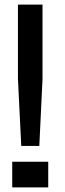

<svg xmlns="http://www.w3.org/2000/svg" viewBox="-20 -820 286 840"><path d="M73 -181.5 58.5 -475V-800H166V-474.5L152 -181.5ZM33.5 0V-112.5H191V0Z"/></svg>

Font: Big Shoulders Medium
Style: Regular
Weight: 500
Designer: Patric King
Foundry: XO Type Co
Version: Version 2.002